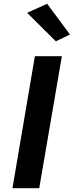

<svg xmlns="http://www.w3.org/2000/svg" viewBox="-20 -998 391 1018"><path d="M124 -930 230 -978 351 -815 276 -779ZM165 -700H308L188 0H46Z"/></svg>

Font: Von Semi
Style: Italic
Weight: 600
Version: Version 4.000; ttfautohint (v1.8.4.7-5d5b)